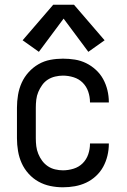

<svg xmlns="http://www.w3.org/2000/svg" viewBox="-20 -787 540 815"><path d="M247 8Q273 8 298 3.5Q323 -1 345.5 -11.5Q368 -22 387 -39.5Q406 -57 418 -79Q430 -101 436 -126Q442 -151 442 -176Q442 -177 442 -177.5Q442 -178 442 -178H362Q362 -178 362 -177.5Q362 -177 362 -177Q362 -154 354.5 -132Q347 -110 331 -94Q315 -78 292.5 -71Q270 -64 247 -64Q231 -64 214 -68Q197 -72 183 -81.5Q169 -91 159 -104.5Q149 -118 142.5 -134Q136 -150 134 -166.5Q132 -183 132 -200V-330Q132 -347 134 -364Q136 -381 142.5 -396.5Q149 -412 159 -426Q169 -440 183 -449Q197 -458 214 -462Q231 -466 247 -466Q270 -466 292.5 -459Q315 -452 331 -436Q347 -420 354.5 -398Q362 -376 362 -353Q362 -353 362 -353Q362 -353 362 -352H442Q442 -353 442 -353.5Q442 -354 442 -354Q442 -379 436 -404Q430 -429 418 -451Q406 -473 387 -490.5Q368 -508 345.5 -519Q323 -530 298 -534Q273 -538 247 -538Q220 -538 193.5 -533Q167 -528 143.5 -514.5Q120 -501 101.5 -480.5Q83 -460 72 -435.5Q61 -411 56.5 -384Q52 -357 52 -330V-200Q52 -173 56.5 -146Q61 -119 72 -94.5Q83 -70 101.5 -49.5Q120 -29 143.5 -16Q167 -3 193.5 2.5Q220 8 247 8ZM145 -567 250 -708 355 -567 424 -616 294 -767H206L76 -616Z"/></svg>

Font: Iosevka SS09
Style: Regular
Weight: 400
Monospace: yes
Designer: Belleve Invis
Foundry: Belleve Invis
Version: Version 5.2.1; ttfautohint (v1.8.3)